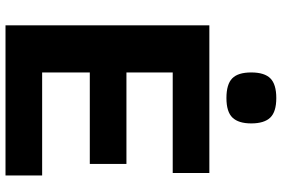

<svg xmlns="http://www.w3.org/2000/svg" viewBox="-183 -840 1023 697"><g transform="rotate(90 328.5 -491.5)"><path d="M336 -802Q286 -802 264.5 -823Q243 -844 243 -892Q243 -940 264.5 -961.5Q286 -983 336 -983Q386 -983 407 -961Q428 -939 428 -892Q428 -846 407 -824Q386 -802 336 -802ZM72 -740H608V-607H243V-439H575V-306H243V-133H617V0H72Z"/></g></svg>

Font: Encode Sans Normal
Style: Bold
Weight: 700
Designer: Pablo Impallari, Andres Torresi
Foundry: Pablo Impallari, Andres Torresi
Version: Version 1.000; ttfautohint (v1.00) -l 8 -r 50 -G 200 -x 14 -